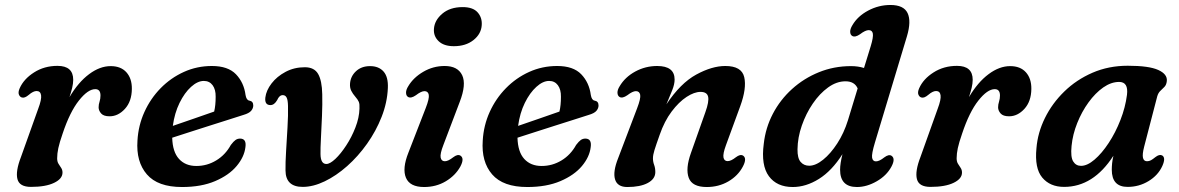

<svg xmlns="http://www.w3.org/2000/svg" viewBox="-20 -739 4734 771"><path d="M68 -347.5Q60 -349.5 56 -359Q52 -368.5 59 -384.5Q75.5 -422 116.8 -448.2Q158 -474.5 211 -474.5Q274 -474.5 274 -418.5Q274 -404 269.8 -386.2Q265.5 -368.5 259 -349Q294.5 -409 337.8 -441.2Q381 -473.5 424.5 -473.5Q465.5 -473.5 487.8 -448.5Q510 -423.5 509.5 -382Q509 -332 481.8 -302Q454.5 -272 420 -272Q396 -272 386 -283.5Q376 -295 376 -308Q376 -319.5 379.8 -331Q383.5 -342.5 383.5 -355.5Q383.5 -381 362.5 -381Q333 -381 296.8 -335.2Q260.5 -289.5 231.5 -202.5Q219 -166.5 214.2 -144.2Q209.5 -122 209.5 -103.5Q209.5 -90 214.8 -81.5Q220 -73 225.5 -65Q231 -57 231 -46Q231 -21 197.2 -4.8Q163.5 11.5 104.5 11.5Q58 11.5 50 -19.8Q42 -51 64 -108L133.5 -302.5Q147.5 -339.5 145 -356.5Q142.5 -373.5 127 -373.5Q113.5 -373.5 95.5 -358Q79 -344 68 -347.5Z M965.5 -148Q961 -109 930.2 -72.2Q899.5 -35.5 844 -11.8Q788.5 12 711 12Q613.5 12 569.8 -38.8Q526 -89.5 532 -174.5Q535.5 -235.5 560 -289.5Q584.5 -343.5 625.2 -385Q666 -426.5 718.5 -450.2Q771 -474 831 -474Q895.5 -474 927.5 -440.8Q959.5 -407.5 966 -357.5Q969.5 -337 981 -335Q997 -332.5 997 -315.5Q997 -304 988.5 -294Q980 -284 957.5 -277.5Q932.5 -269.5 896.5 -258Q860.5 -246.5 820.2 -233.8Q780 -221 741.2 -208.5Q702.5 -196 671.5 -186Q673 -129 698.8 -100.8Q724.5 -72.5 768.5 -72.5Q811.5 -72.5 848.2 -94.8Q885 -117 907 -157Q918 -171.5 926 -177Q934 -182.5 944.5 -182.5Q970.5 -182 965.5 -148ZM798.5 -414Q773.5 -414 747.2 -390.2Q721 -366.5 701 -325.8Q681 -285 674 -233.5Q713 -247 759 -262.8Q805 -278.5 840 -291Q846 -315.5 846 -350.5Q846.5 -379.5 833.8 -396.8Q821 -414 798.5 -414Z M1126.5 -54.5Q1126 -85 1128.8 -131.8Q1131.5 -178.5 1134.5 -227.5Q1137.5 -276.5 1136.5 -314Q1136 -337.5 1131 -347.2Q1126 -357 1115.5 -357Q1101.5 -357 1093 -337Q1081.5 -317 1066 -317Q1042 -317 1045.5 -347.5Q1049 -376 1070.5 -404Q1092 -432 1126.8 -450.5Q1161.5 -469 1204 -469Q1242 -469 1257.5 -442Q1273 -415 1274 -360.5Q1275 -321.5 1273 -274Q1271 -226.5 1268.8 -184.5Q1266.5 -142.5 1267 -120.5Q1267.5 -80.5 1290.5 -80.5Q1305 -80.5 1326.8 -101Q1348.5 -121.5 1370.2 -154.8Q1392 -188 1407.2 -227Q1422.5 -266 1423.5 -303Q1424.5 -321 1420.8 -330Q1417 -339 1406.5 -351Q1396.5 -362.5 1390.5 -374.5Q1384.5 -386.5 1385.5 -402.5Q1387.5 -432.5 1409.5 -453Q1431.5 -473.5 1466 -473.5Q1501 -473.5 1520.2 -451.8Q1539.5 -430 1537.5 -385.5Q1535 -327 1512.5 -269.8Q1490 -212.5 1454 -161.8Q1418 -111 1374 -72Q1330 -33 1283.8 -10.8Q1237.5 11.5 1195.5 11.5Q1127 11.5 1126.5 -54.5Z M1802.5 -553.5Q1762.5 -553.5 1741.5 -573.5Q1720.5 -593.5 1722.5 -622.5Q1724.5 -657 1755.8 -683.8Q1787 -710.5 1838 -710.5Q1879 -710.5 1897.8 -689.5Q1916.5 -668.5 1914.5 -638.5Q1912.5 -603 1881.5 -578.2Q1850.5 -553.5 1802.5 -553.5ZM1760.5 -157Q1746.5 -121 1749.5 -106.2Q1752.5 -91.5 1766.5 -91.5Q1779.5 -91.5 1800 -107.5Q1817.5 -121 1829 -114Q1846 -103 1828.5 -70Q1808.5 -34 1770 -11Q1731.5 12 1683 12Q1626 12 1610.2 -25Q1594.5 -62 1620 -126L1689.5 -305Q1704.5 -343.5 1701.8 -358.2Q1699 -373 1684.5 -373Q1671.5 -373 1650 -356.5Q1630.5 -343 1619 -349.5Q1611 -354 1610.5 -366Q1610 -378 1619.5 -393Q1640 -427.5 1679.8 -450.8Q1719.5 -474 1765.5 -474Q1818 -474 1835.8 -437.2Q1853.5 -400.5 1826 -329.5Z M2352 -148Q2347.5 -109 2316.8 -72.2Q2286 -35.5 2230.5 -11.8Q2175 12 2097.5 12Q2000 12 1956.2 -38.8Q1912.5 -89.5 1918.5 -174.5Q1922 -235.5 1946.5 -289.5Q1971 -343.5 2011.8 -385Q2052.5 -426.5 2105 -450.2Q2157.5 -474 2217.5 -474Q2282 -474 2314 -440.8Q2346 -407.5 2352.5 -357.5Q2356 -337 2367.5 -335Q2383.5 -332.5 2383.5 -315.5Q2383.5 -304 2375 -294Q2366.5 -284 2344 -277.5Q2319 -269.5 2283 -258Q2247 -246.5 2206.8 -233.8Q2166.5 -221 2127.8 -208.5Q2089 -196 2058 -186Q2059.5 -129 2085.2 -100.8Q2111 -72.5 2155 -72.5Q2198 -72.5 2234.8 -94.8Q2271.5 -117 2293.5 -157Q2304.5 -171.5 2312.5 -177Q2320.5 -182.5 2331 -182.5Q2357 -182 2352 -148ZM2185 -414Q2160 -414 2133.8 -390.2Q2107.5 -366.5 2087.5 -325.8Q2067.5 -285 2060.5 -233.5Q2099.5 -247 2145.5 -262.8Q2191.5 -278.5 2226.5 -291Q2232.5 -315.5 2232.5 -350.5Q2233 -379.5 2220.2 -396.8Q2207.5 -414 2185 -414Z M2468 -349.5Q2460 -354.5 2459.5 -366.2Q2459 -378 2468.5 -393Q2490 -429.5 2531 -451.8Q2572 -474 2619 -474Q2689 -474 2689 -419.5Q2689 -401 2679.5 -377Q2670 -353 2656 -320Q2712.5 -405 2775.8 -439.5Q2839 -474 2892.5 -474Q2958 -474 2968.5 -429.5Q2979 -385 2952.5 -312.5L2895 -155.5Q2882.5 -121.5 2885.2 -106.8Q2888 -92 2902 -92Q2915.5 -92 2935 -107.5Q2952.5 -121 2964 -114Q2980.5 -103 2963 -70Q2943.5 -33 2904.8 -10.5Q2866 12 2818 12Q2759.5 12 2745.8 -24.8Q2732 -61.5 2754.5 -124.5L2812.5 -288.5Q2828 -331.5 2823.5 -350.8Q2819 -370 2793 -370Q2768 -370 2737 -349.8Q2706 -329.5 2677 -291Q2648 -252.5 2629 -197.5Q2614 -155.5 2608 -136Q2602 -116.5 2602 -103.5Q2602 -89.5 2606.8 -76.8Q2611.5 -64 2611.5 -48Q2611.5 -20.5 2581.2 -4.2Q2551 12 2499 12Q2459 12 2449.8 -18.8Q2440.5 -49.5 2462.5 -104.5L2538.5 -304.5Q2553.5 -343.5 2550.8 -358.2Q2548 -373 2533.5 -373Q2520.5 -373 2499 -356.5Q2479.5 -343 2468 -349.5Z M3622 -593.5 3493.5 -167Q3479.5 -120.5 3482 -105.8Q3484.5 -91 3497.5 -91Q3511 -91 3531 -107Q3549 -120.5 3560 -113.5Q3577 -102 3559.5 -69.5Q3540 -33.5 3500.2 -10.8Q3460.5 12 3421 12Q3353.5 12 3353.5 -57.5Q3353.5 -82 3363 -120Q3320.5 -53 3268.5 -20.5Q3216.5 12 3163.5 12Q3099.5 12 3067.5 -31.5Q3035.5 -75 3047 -161.5Q3054 -225.5 3083.5 -282Q3113 -338.5 3160.5 -381.5Q3208 -424.5 3268.5 -449Q3329 -473.5 3397 -473.5Q3426 -473.5 3449.5 -466L3476.5 -553.5Q3487.5 -590 3485 -604Q3482.5 -618 3468.5 -618Q3455 -618 3433.5 -601.5Q3414 -588 3402.5 -594.5Q3394.5 -599 3394 -610.8Q3393.5 -622.5 3403 -638Q3424 -674 3466.2 -696.5Q3508.5 -719 3555.5 -719Q3609 -719 3624.5 -686.5Q3640 -654 3622 -593.5ZM3182.5 -139.5Q3182 -104 3195 -88.8Q3208 -73.5 3229.5 -73.5Q3255.5 -73.5 3285.5 -97.8Q3315.5 -122 3342.2 -163.2Q3369 -204.5 3385 -256L3424 -384Q3411.5 -412.5 3375 -412.5Q3339.5 -412.5 3305.5 -388Q3271.5 -363.5 3244 -323.2Q3216.5 -283 3199.8 -234.8Q3183 -186.5 3182.5 -139.5Z M3680 -347.5Q3672 -349.5 3668 -359Q3664 -368.5 3671 -384.5Q3687.5 -422 3728.8 -448.2Q3770 -474.5 3823 -474.5Q3886 -474.5 3886 -418.5Q3886 -404 3881.8 -386.2Q3877.5 -368.5 3871 -349Q3906.5 -409 3949.8 -441.2Q3993 -473.5 4036.5 -473.5Q4077.5 -473.5 4099.8 -448.5Q4122 -423.5 4121.5 -382Q4121 -332 4093.8 -302Q4066.5 -272 4032 -272Q4008 -272 3998 -283.5Q3988 -295 3988 -308Q3988 -319.5 3991.8 -331Q3995.5 -342.5 3995.5 -355.5Q3995.5 -381 3974.5 -381Q3945 -381 3908.8 -335.2Q3872.5 -289.5 3843.5 -202.5Q3831 -166.5 3826.2 -144.2Q3821.5 -122 3821.5 -103.5Q3821.5 -90 3826.8 -81.5Q3832 -73 3837.5 -65Q3843 -57 3843 -46Q3843 -21 3809.2 -4.8Q3775.5 11.5 3716.5 11.5Q3670 11.5 3662 -19.8Q3654 -51 3676 -108L3745.5 -302.5Q3759.5 -339.5 3757 -356.5Q3754.5 -373.5 3739 -373.5Q3725.5 -373.5 3707.5 -358Q3691 -344 3680 -347.5Z M4574.5 -150Q4566.5 -119 4569.8 -105.2Q4573 -91.5 4586 -91.5Q4594.5 -91.5 4601.8 -95.5Q4609 -99.5 4619.5 -108Q4635.5 -120.5 4646.5 -115Q4662.5 -106 4647.5 -72.5Q4630.5 -35 4592.2 -11.8Q4554 11.5 4508 11.5Q4444.5 11.5 4444.5 -57.5Q4444.5 -69.5 4445.8 -82.8Q4447 -96 4451 -113.5Q4370.5 11.5 4253 11.5Q4196.5 11.5 4165.2 -26Q4134 -63.5 4142 -144Q4147 -206 4176 -265Q4205 -324 4253.8 -371.5Q4302.5 -419 4367.2 -447Q4432 -475 4508.5 -475Q4594 -475 4631.2 -458Q4668.5 -441 4665.5 -413.5Q4664 -398.5 4656 -390.2Q4648 -382 4639.5 -374Q4631 -366 4627 -352ZM4283 -153Q4278.5 -108.5 4289.5 -90.8Q4300.5 -73 4321 -73Q4346 -73 4375.2 -98Q4404.5 -123 4432 -164.8Q4459.5 -206.5 4479.2 -257Q4499 -307.5 4505.5 -358Q4512 -410 4474 -410Q4442 -410 4410.2 -387.8Q4378.5 -365.5 4351.2 -328Q4324 -290.5 4305.8 -245Q4287.5 -199.5 4283 -153Z"/></svg>

Font: Fraunces 9pt S050 SemiBold
Style: Italic
Weight: 600
Italic angle: -16°
Version: Version 1.000; ttfautohint (v1.8.3)